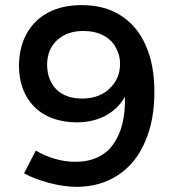

<svg xmlns="http://www.w3.org/2000/svg" viewBox="-20 -725 676 750"><path d="M193 -105C167 -113 142 -123 120 -137L74 -48C103 -32 136 -20 174 -10C212 0 248 5 282 5C343 4 396 -11 441 -41C487 -71 522 -114 546 -170C571 -226 583 -291 583 -365C583 -437 572 -498 549 -548C527 -599 494 -638 451 -665C409 -692 358 -705 299 -705C250 -705 207 -696 170 -677C134 -658 105 -631 85 -595C65 -560 55 -519 54 -471C54 -403 74 -348 114 -308C154 -268 209 -248 278 -247C322 -247 360 -256 392 -273C424 -290 450 -315 468 -347C470 -269 455 -207 422 -161C390 -116 340 -93 274 -93C247 -93 220 -97 193 -105ZM203 -568C229 -592 263 -604 305 -604C336 -604 363 -598 385 -586C407 -574 423 -558 433 -538C444 -518 449 -498 449 -476C449 -438 436 -406 409 -380C383 -354 346 -340 300 -340C258 -340 225 -352 201 -375C177 -399 165 -430 164 -470C164 -512 177 -544 203 -568Z"/></svg>

Font: Argentum Sans
Style: Regular
Weight: 400
Designer: Julieta Ulanovsky
Foundry: Julieta Ulanovsky
Version: Version 5.001;March 29, 2019;FontCreator 11.5.0.2425 64-bit